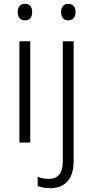

<svg xmlns="http://www.w3.org/2000/svg" viewBox="-20 -749 493 1009"><path d="M139 -532V0H82V-532ZM111 -729Q130 -729 139.5 -717.5Q149 -706 149 -686Q149 -665 139.5 -653.5Q130 -642 111 -642Q93 -642 83 -653.5Q73 -665 73 -686Q73 -706 83 -717.5Q93 -729 111 -729ZM244 240Q223 240 206.5 236.5Q190 233 178 229V180Q192 186 206.5 188.5Q221 191 238 191Q272 191 291 169Q310 147 310 99V-532H367V100Q367 145 352.5 176.5Q338 208 310.5 224Q283 240 244 240ZM301 -686Q301 -706 311 -717.5Q321 -729 338 -729Q357 -729 367 -717.5Q377 -706 377 -686Q377 -665 367 -653.5Q357 -642 338 -642Q321 -642 311 -653.5Q301 -665 301 -686Z"/></svg>

Font: Noto Sans Display Light
Style: Regular
Weight: 300
Designer: Monotype Design Team
Foundry: Monotype Imaging Inc.
Version: Version 2.003